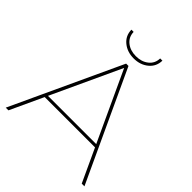

<svg xmlns="http://www.w3.org/2000/svg" viewBox="-234 -1012 1156 1156"><g transform="rotate(45 344.0 -433.5)"><path d="M334 -700H354L679 0H656L339 -684H349L32 0H9ZM126 -230H561L571 -211H116ZM344 -754Q289 -754 251 -785Q213 -816 212 -867H231Q232 -824 264 -798.5Q296 -773 344 -773Q392 -773 424 -798.5Q456 -824 457 -867H476Q475 -816 437 -785Q399 -754 344 -754Z"/></g></svg>

Font: Montserrat
Style: Regular
Weight: 400
Designer: Julieta Ulanovsky
Foundry: Julieta Ulanovsky
Version: Version 8.000